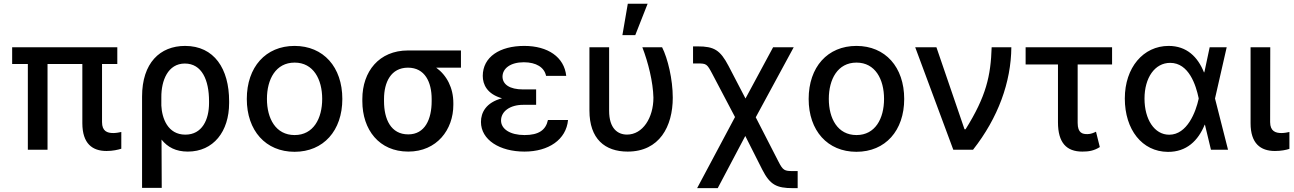

<svg xmlns="http://www.w3.org/2000/svg" viewBox="-20 -797 6888 1022"><path d="M604.4 -545.5H44.7V-456.3H128.2V0H233V-456.3H418.3V-141C418.7 -33 470.9 6.7 547.2 6.7C581.7 6.7 607.6 0 625.7 -5.3V-94.5C615.8 -92.3 598.4 -88.8 583.1 -88.8C551.1 -88.8 523.1 -98.4 523.1 -147V-456.3H604.4Z M736.2 -282.7V203.1H840.9L839.8 -54C872.5 -13.1 916.5 9.9 979.8 9.9C1115.8 9.9 1199.6 -96.6 1199.6 -248.6V-258.5C1199.6 -430.8 1120.4 -552.6 965.2 -552.6C831.7 -552.6 736.2 -462 736.2 -282.7ZM838.8 -235.1V-279.1C838.1 -368.3 873.9 -458.8 963.8 -458.8C1054.7 -458.8 1092.7 -370.7 1092.7 -258.5V-248.6C1092.7 -160.2 1056.1 -80.3 966.6 -80.3C872.5 -80.3 842 -168.3 838.8 -235.1Z M1547.9 11C1701.7 11 1802.2 -101.6 1802.2 -270.2C1802.2 -440 1701.7 -552.6 1547.9 -552.6C1394.2 -552.6 1293.7 -440 1293.7 -270.2C1293.7 -101.6 1394.2 11 1547.9 11ZM1400.9 -270.6C1400.9 -375 1447.8 -463.8 1548.3 -463.8C1648.1 -463.8 1695 -375 1695 -270.6C1695 -165.8 1648.1 -78.1 1548.3 -78.1C1447.8 -78.1 1400.9 -165.8 1400.9 -270.6Z M1908.7 -269.9V-258.5C1908.7 -106.2 1998.2 9.9 2153.1 9.9C2305.4 9.9 2393.1 -106.9 2393.1 -238.6V-248.6C2393.1 -329.2 2358.3 -396 2301.8 -436.8H2433.6V-528.4H2151.6C1997.9 -528.4 1908.7 -416.5 1908.7 -269.9ZM2024.1 -258.5V-269.9C2024.1 -359.4 2061.1 -436.8 2151.6 -436.8C2242.2 -436.8 2277.7 -359.4 2277.7 -269.9V-258.5C2277.7 -162.6 2242.2 -81.7 2153.1 -81.7C2060.4 -81.7 2024.1 -162.6 2024.1 -258.5Z M2833.8 -321H2764.6C2692.1 -321 2655.2 -348 2654.8 -389.2C2655.2 -433.2 2697.8 -465.6 2768.1 -465.6C2834.5 -465.6 2877.5 -438.2 2886.7 -393.1H2994C2983.3 -493.3 2896.3 -552.6 2770.6 -552.6C2640.3 -552.6 2550.1 -494 2549.7 -393.1C2549.7 -347.3 2572.8 -296.2 2652.3 -273.8C2566.4 -251.4 2540.1 -197.1 2540.1 -148.1C2540.1 -52.6 2639.6 9.9 2771.7 9.9C2899.5 9.9 2994 -53.3 3003.6 -158.4H2896.7C2885.3 -104.4 2847.3 -78.1 2772 -78.1C2695 -78.1 2647 -110.4 2647 -155.5C2647 -204.9 2695.7 -239 2764.6 -239H2833.8Z M3117.5 -545.5V-208.8C3117.5 -57.5 3199.9 9.9 3321 9.9C3490.1 9.9 3561.1 -123.9 3561.1 -277C3561.1 -375 3534.4 -485.8 3504.3 -545.5H3399.1C3430.4 -464.5 3456.3 -360.1 3458.1 -277C3458.1 -170.1 3401.3 -80.6 3317.5 -80.6C3268.1 -80.6 3222.3 -112.9 3222.3 -207.4V-545.5ZM3293 -610.1H3361.5L3427.2 -777H3321.7Z M3690.7 204.5H3800.4L3947.1 -73.2L4037.3 105.5C4078.8 186.8 4113.3 204.5 4201.3 204.5H4225.9V113.6H4201.3C4155.9 113.6 4147.7 110.4 4123.6 62.9L4002.8 -172.6L4204.9 -545.5H4095.2L3948.2 -272.7L3858 -446C3813.6 -530.5 3781.6 -550.1 3693.5 -550.1H3669V-459.2H3693.5C3740.4 -459.2 3743.3 -457 3771.7 -403.4L3892.4 -174Z M4538.7 11C4692.5 11 4793 -101.6 4793 -270.2C4793 -440 4692.5 -552.6 4538.7 -552.6C4384.9 -552.6 4284.4 -440 4284.4 -270.2C4284.4 -101.6 4384.9 11 4538.7 11ZM4391.7 -270.6C4391.7 -375 4438.6 -463.8 4539.1 -463.8C4638.8 -463.8 4685.7 -375 4685.7 -270.6C4685.7 -165.8 4638.8 -78.1 4539.1 -78.1C4438.6 -78.1 4391.7 -165.8 4391.7 -270.6Z M5054.3 0H5159.4C5293 -169.7 5361.9 -360.1 5363.3 -545.5H5258.5C5253.6 -393.5 5229.8 -284.8 5119.7 -109H5114L4964.5 -545.5H4851.6Z M5899.5 -545.5H5439.3V-453.8H5611.5V-146.3C5611.5 -36.6 5657.3 9.9 5741.1 9.9C5774.5 9.9 5802.2 6 5834.2 -14.2L5813.9 -95.9C5801.8 -90.2 5786.9 -83.1 5768.1 -83.1C5743.3 -83.1 5716.3 -87.4 5716.3 -143.1V-453.8H5899.5Z M6196 11.4C6296.2 12.4 6358 -48.7 6392.4 -133.2H6393.8L6425.8 0H6516.7L6447.4 -272.7L6509.6 -545.5H6419L6391.7 -416.9L6389.2 -410.5C6355.8 -494.7 6296.5 -552.6 6200.6 -552.6C6065.7 -552.6 5967.3 -437.5 5967.3 -272.7C5967.3 -106.9 6059.3 10.3 6196 11.4ZM6072.1 -272C6072.1 -383.5 6127.1 -462.4 6208.8 -462.4C6308.2 -462.4 6345.9 -344.1 6360.4 -274.1V-271.3C6345.2 -201 6299.4 -79.9 6203.5 -79.9C6124.6 -79.9 6072.1 -161.9 6072.1 -272Z M6636.7 -545.5V-141C6636.7 -33 6690 6.7 6766.3 6.7C6800.1 6.7 6825.6 1.1 6843.4 -4.6V-94.5C6834.9 -92.3 6816.1 -88.8 6801.8 -88.8C6769.5 -88.8 6741.1 -98.4 6740.8 -147L6741.5 -545.5Z"/></svg>

Font: Margiela Sans Medium
Style: Regular
Weight: 500
Designer: Stefan Endress, Andreas Faust
Version: Version 1.100;FEAKit 1.0